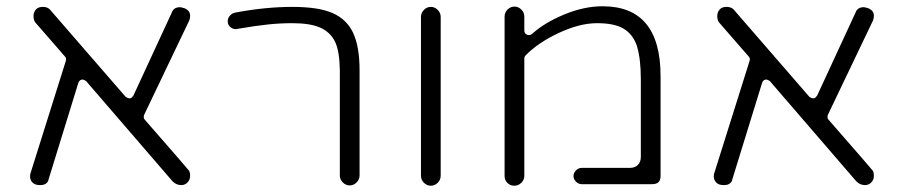

<svg xmlns="http://www.w3.org/2000/svg" viewBox="-20 -602 2881 613"><path d="M576 -17Q568 -11 559 -11Q543 -11 531 -23L255 -343Q254 -344 250 -346Q246 -348 244 -348Q238 -348 234.5 -344.5Q231 -341 230 -337Q135 -30 135 -29Q134 -22 129 -18Q123 -11 107.5 -11Q92 -11 84 -19Q76 -27 76 -39Q76 -44 76.5 -46Q77 -48 190 -407Q191 -410 191 -414Q191 -418 187 -422L93 -530Q87 -537 87 -551Q87 -564 96 -573Q96 -573 96 -573Q103 -580 117 -580Q131 -580 139 -572L381 -293Q382 -292 386 -290Q390 -288 394 -288Q398 -288 401 -291Q404 -294 406 -297Q529 -562 529 -563Q535 -579 555 -579Q559 -579 571 -575Q587 -567 587 -552Q587 -542 583 -534L440 -235Q439 -232 439 -227.5Q439 -223 443 -219Q581 -61 581 -60Q587 -55 587 -40.5Q587 -26 576 -17Z M1128 -42Q1128 -29 1118.5 -19.5Q1109 -10 1096.5 -10Q1084 -10 1074.5 -19.5Q1065 -29 1065 -42V-377Q1064 -437 1051 -466Q1036 -499 1002 -514Q970 -528 913 -528Q875 -528 836.5 -524Q798 -520 739 -510Q736 -509 733 -509Q723 -509 715 -516Q707 -523 707 -534Q707 -544 714 -552Q721 -560 732 -562Q828 -580 913 -580Q998 -580 1042.5 -560Q1087 -540 1107 -498Q1128 -454 1128 -377Z M1387 -41Q1387 -28 1377.5 -18.5Q1368 -9 1355.5 -9Q1343 -9 1333.5 -18.5Q1324 -28 1324 -41V-548Q1324 -561 1333.5 -570.5Q1343 -580 1355.5 -580Q1368 -580 1377.5 -570.5Q1387 -561 1387 -548Z M2089 -359Q2089 -359 2089 -40Q2089 -27 2082.5 -20.5Q2076 -14 2062 -14H1837Q1827 -14 1819 -22Q1811 -30 1811 -40Q1811 -50 1819 -58Q1827 -66 1837 -66H1991Q2007 -66 2016.5 -75.5Q2026 -85 2026 -101V-349Q2026 -413 2014 -453Q2014 -454 2014 -454Q2001 -493 1970 -511Q1941 -528 1886 -528Q1831 -528 1764.5 -497Q1698 -466 1658 -425Q1654 -421 1654 -415V-40Q1654 -28 1644.5 -18.5Q1635 -9 1622 -9Q1609 -9 1600 -18Q1591 -27 1591 -40V-549Q1591 -562 1600.5 -571.5Q1610 -581 1622.5 -581Q1635 -581 1644.5 -571.5Q1654 -562 1654 -549V-505Q1654 -499 1658 -494Q1663 -490 1668.5 -490Q1674 -490 1679 -494Q1719 -530 1782 -556Q1845 -582 1904 -582Q2089 -582 2089 -359Z M2759 -17Q2751 -11 2742 -11Q2726 -11 2714 -23L2438 -343Q2437 -344 2433 -346Q2429 -348 2427 -348Q2421 -348 2417.5 -344.5Q2414 -341 2413 -337Q2318 -30 2318 -29Q2317 -22 2312 -18Q2306 -11 2290.5 -11Q2275 -11 2267 -19Q2259 -27 2259 -39Q2259 -44 2259.5 -46Q2260 -48 2373 -407Q2374 -410 2374 -414Q2374 -418 2370 -422L2276 -530Q2270 -537 2270 -551Q2270 -564 2279 -573Q2279 -573 2279 -573Q2286 -580 2300 -580Q2314 -580 2322 -572L2564 -293Q2565 -292 2569 -290Q2573 -288 2577 -288Q2581 -288 2584 -291Q2587 -294 2589 -297Q2712 -562 2712 -563Q2718 -579 2738 -579Q2742 -579 2754 -575Q2770 -567 2770 -552Q2770 -542 2766 -534L2623 -235Q2622 -232 2622 -227.5Q2622 -223 2626 -219Q2764 -61 2764 -60Q2770 -55 2770 -40.5Q2770 -26 2759 -17Z"/></svg>

Font: Kurewa Gothic CJK TC Regular
Style: Regular
Weight: 400
Designer: Max Yao
Foundry: Max-Everyday
Version: Version 1.071; ttfautohint (v1.8.3)